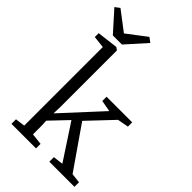

<svg xmlns="http://www.w3.org/2000/svg" viewBox="-318 -1119 1224 1224"><g transform="rotate(45 294.5 -507.0)"><path d="M38.5 0V-41L104 -49.5V-758L23 -767V-802L162.5 -819H165L183 -806.5V-301L181 -237L422 -498.5L345 -512.5V-551H576V-512.5L501 -498.5L344 -332.5L541 -48.5L606.5 -41V0H380V-41L448 -49.5L292 -287.5L181 -171L183 -128V-49.5L260 -41V0ZM97 -855.5 -24 -990.5 7.5 -1014 138 -914.5 268.5 -1014 300 -990.5 179 -855.5Z"/></g></svg>

Font: Merriweather 28pt Light
Style: Regular
Weight: 300
Version: Version 2.100